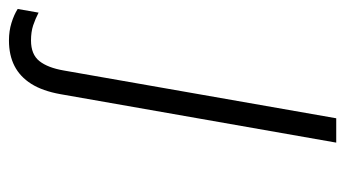

<svg xmlns="http://www.w3.org/2000/svg" viewBox="-187 -565 752 418"><g transform="rotate(-90 189.0 -356.0)"><path d="M87.5 0 193 -600.5Q200 -639.5 215.5 -664Q231 -688.5 254.5 -700.5Q278 -712.5 310 -712.5Q330.5 -712.5 348.2 -707Q366 -701.5 378.5 -693.5L370.5 -648Q357 -655 342.8 -659.8Q328.5 -664.5 310 -664.5Q279.5 -664.5 265 -646.2Q250.5 -628 244.5 -593L140.5 0Z"/></g></svg>

Font: Overpass ExtraLight
Style: Italic
Weight: 250
Italic angle: -10°
Designer: Delve Withrington, Dave Bailey, Thomas Jockin
Foundry: Delve Fonts LLC
Version: Version 4.000